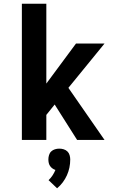

<svg xmlns="http://www.w3.org/2000/svg" viewBox="-20 -755 640 1036"><path d="M98 0V-735H230V-304L390 -520H544L349 -281L544 0H396L275 -191L230 -135V0ZM288 261 242 217Q254 206 263.5 191.5Q273 177 279 162Q270 159 262.5 153.5Q255 148 250 140.5Q245 133 243 124Q241 115 241 105Q241 94 244.5 82Q248 70 256.5 62Q265 54 276.5 50.5Q288 47 300 47Q312 47 323.5 50.5Q335 54 343.5 62Q352 70 355.5 82Q359 94 359 105Q359 128 354.5 149.5Q350 171 341 191Q332 211 318.5 229Q305 247 288 261Z"/></svg>

Font: Iosevka Extrabold Extended
Style: Regular
Weight: 800
Width: 7
Monospace: yes
Designer: Belleve Invis
Foundry: Belleve Invis
Version: Version 32.5.0; ttfautohint (v1.8.4)